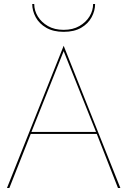

<svg xmlns="http://www.w3.org/2000/svg" viewBox="-20 -945 640 965"><path d="M127 -272H472V-282H127ZM300 -688 465 -276 466 -273 573 0H585L300 -715L15 0H27L135 -273L136 -277ZM142 -925Q142 -891 159.5 -858.5Q177 -826 212.5 -805.5Q248 -785 300 -785Q353 -785 388 -805.5Q423 -826 440.5 -858.5Q458 -891 458 -925H448Q448 -892 430 -862.5Q412 -833 379 -814Q346 -795 300 -795Q254 -795 221 -814Q188 -833 170 -862.5Q152 -892 152 -925Z"/></svg>

Font: Jost Thin
Style: Regular
Weight: 250
Version: Version 3.710